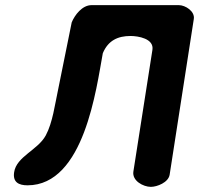

<svg xmlns="http://www.w3.org/2000/svg" viewBox="-20 -727 774 747"><path d="M488 -587C517 -587 580 -577 573 -533L499 -60C493 -24 537 0 567 0C591 0 635 -17 640 -47L734 -653C739 -683 701 -707 676 -707H336C300 -707 271 -669 259 -640C251 -600 213 -413 205 -373C194 -323 185 -250 158 -200C127 -143 44 -118 35 -57C29 -18 53 -6 87 -6C308 -6 355 -385 380 -520C401 -570 439 -587 488 -587Z"/></svg>

Font: Asimov Print
Style: Regular
Weight: 500
Designer: Google
Version: Version 2.000980: 2014